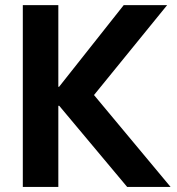

<svg xmlns="http://www.w3.org/2000/svg" viewBox="-20 -740 701 760"><path d="M70.3 -719.7H210.9V-396.5H213.9L469.7 -719.7H641.6L352.1 -363.8L655.3 0H483.4L214.4 -321.3H210.9V0H70.3Z"/></svg>

Font: Reddit Sans Chocolate
Style: Bold
Weight: 700
Designer: Stephen Hutchings
Foundry: Reddit
Version: Version 1.011